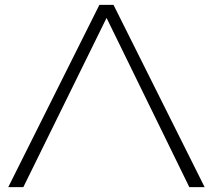

<svg xmlns="http://www.w3.org/2000/svg" viewBox="-20 -770 876 790"><path d="M14 0 389 -750H447L822 0H759L401 -732H436L76 0Z"/></svg>

Font: Unbounded ExtraLight
Style: Regular
Weight: 250
Designer: Luke Prowse, Jean-Baptiste Morizot, Fátima Lázaro, Florian Runge
Foundry: NaN
Version: Version 1.701;gftools[0.9.28.dev5+ged2979d]